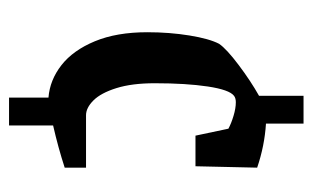

<svg xmlns="http://www.w3.org/2000/svg" viewBox="-150 -470 675 414"><g transform="rotate(90 187.0 -263.5)"><path d="M229 -112H342V-66Q299 -52 251 -41V54H191V-31Q153 -34 121 -59Q89 -84 69.5 -131Q50 -178 50 -244Q50 -292 57 -335Q64 -378 75 -399Q86 -415 120.5 -441Q155 -467 187 -485V-581H247V-500Q295 -497 342 -481L339 -348H273L258 -419Q247 -425 230.5 -430Q214 -435 201 -435Q192 -435 187 -431Q174 -421 167 -374.5Q160 -328 160 -260Q160 -211 170.5 -177.5Q181 -144 197 -128Q213 -112 229 -112Z"/></g></svg>

Font: Grenze Medium
Style: Regular
Weight: 500
Designer: Renata Polastri
Foundry: Omnibus-Type
Version: Version 1.002; ttfautohint (v1.8)